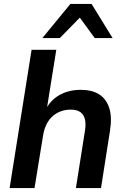

<svg xmlns="http://www.w3.org/2000/svg" viewBox="-20 -959 639 979"><path d="M29 0 141 -705H267L217 -393H209Q235 -447 282.5 -474Q330 -501 392 -501Q448 -501 484.5 -478.5Q521 -456 536.5 -410Q552 -364 541 -293L495 0H367L413 -291Q419 -327 413 -351Q407 -375 389.5 -387.5Q372 -400 340 -400Q302 -400 271.5 -383Q241 -366 223 -336Q205 -306 199 -264L156 0ZM196 -765 339 -939H447L554 -765H463L387 -869L285 -765Z"/></svg>

Font: Nunito Sans 11pt
Style: Bold Italic
Weight: 700
Italic angle: -9°
Version: Version 3.101;gftools[0.9.27]